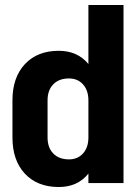

<svg xmlns="http://www.w3.org/2000/svg" viewBox="-20 -735 556 771"><path d="M476 -715V0H335V-38Q292 16 216 16Q130 16 80 -37.5Q30 -91 30 -183V-332Q30 -424 80 -477.5Q130 -531 216 -531Q291 -531 335 -478V-715ZM335 -183V-332Q335 -372 313.5 -396Q292 -420 257 -420Q217 -420 194 -396.5Q171 -373 171 -332V-183Q171 -142 194 -118.5Q217 -95 257 -95Q292 -95 313.5 -119Q335 -143 335 -183Z"/></svg>

Font: Akshar SemiBold
Style: Regular
Weight: 600
Designer: Tall Chai
Foundry: Tall Chai
Version: Version 1.000